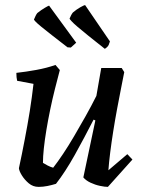

<svg xmlns="http://www.w3.org/2000/svg" viewBox="-20 -719 563 751"><path d="M131 12Q109 12 92.5 -2Q76 -16 65.5 -33Q55 -50 54 -61Q60 -88 65.5 -116Q71 -144 76.5 -172Q82 -200 87 -228.5Q92 -257 96.5 -284.5Q101 -312 104.5 -339Q108 -366 111 -391L47 -403Q44 -416 44 -434Q81 -438 122 -445.5Q163 -453 197 -465L214 -445Q205 -411 195 -371.5Q185 -332 176.5 -291Q168 -250 161.5 -211Q155 -172 151.5 -139Q148 -106 148 -82Q156 -77 166.5 -71.5Q177 -66 188 -63Q206 -86 227 -117.5Q248 -149 270 -186.5Q292 -224 314.5 -264Q337 -304 357 -344L376 -453H456L466 -437Q461 -411 453.5 -373.5Q446 -336 438 -293Q430 -250 423 -206Q416 -162 411 -122Q406 -82 404 -53L478 -116L498 -95L402 12Q390 12 371 8Q352 4 334 -4.5Q316 -13 306 -25L353 -248L346 -251Q328 -216 309.5 -181Q291 -146 272.5 -113Q254 -80 235.5 -51.5Q217 -23 199 0Q183 5 165.5 8.5Q148 12 131 12ZM390 -528Q353 -557 326.5 -578.5Q300 -600 283.5 -614Q267 -628 259.5 -636.5Q252 -645 252 -646Q255 -653 258 -659Q261 -665 265 -670Q279 -682 294 -690.5Q309 -699 313 -699L410 -557L405 -543Q403 -539 399 -535Q395 -531 390 -528ZM257 -533 244 -534Q209 -561 183.5 -581Q158 -601 142 -614Q126 -627 119 -634.5Q112 -642 113 -643Q116 -650 119 -656.5Q122 -663 126 -668Q141 -680 155.5 -688.5Q170 -697 172 -697L278 -552Z"/></svg>

Font: Labrada Medium
Style: Italic
Weight: 500
Italic angle: -7°
Designer: Mercedes Jáuregui
Foundry: Omnibus-Type Team
Version: Version 1.000